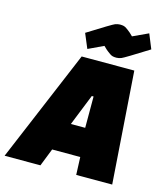

<svg xmlns="http://www.w3.org/2000/svg" viewBox="-173 -940 904 1036"><g transform="rotate(15 279.5 -422.5)"><path d="M150 0H-50L213 -625H507L551 0H350L346 -99H189ZM321 -433 251 -258H331V-433ZM447 -800 533 -840 566 -759Q437 -678 422.5 -672.5Q408 -667 395.5 -667Q383 -667 375 -669Q367 -671 359 -676.5Q351 -682 346 -686Q338 -691 317 -712L232 -672L198 -753Q327 -834 341.5 -839.5Q356 -845 368.5 -845Q381 -845 389 -843Q397 -841 405 -835.5Q413 -830 418 -826Q426 -821 447 -800Z"/></g></svg>

Font: Changa One
Style: Italic
Weight: 400
Italic angle: -12°
Designer: Eduardo Rodriguez Tunni
Foundry: Eduardo Rodriguez Tunni
Version: Version 1.003